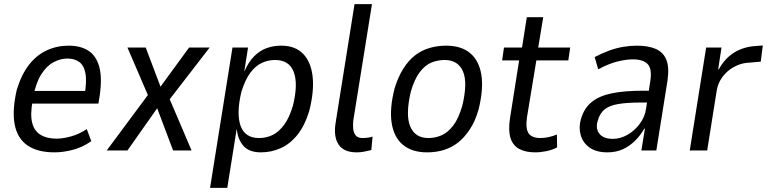

<svg xmlns="http://www.w3.org/2000/svg" viewBox="-20 -725 3695 925"><path d="M243 9Q160 9 111.5 -25Q63 -59 50.5 -126.5Q38 -194 61 -293Q84 -368 121 -414.5Q158 -461 206.5 -483Q255 -505 311 -505Q368 -505 405.5 -481Q443 -457 458 -404Q473 -351 460 -262L454 -226H117L127 -287H408L387 -264Q399 -334 391.5 -372.5Q384 -411 361 -427Q338 -443 304 -443Q271 -443 237.5 -425Q204 -407 178.5 -366.5Q153 -326 140 -259L137 -238Q125 -173 135 -133.5Q145 -94 175.5 -75.5Q206 -57 253 -57Q282 -57 321 -67.5Q360 -78 398 -103L420 -45Q377 -15 330.5 -3Q284 9 243 9Z M494 0 702 -280 708 -231 594 -496H682L755 -303H750L891 -496H990L787 -233L786 -274L903 0H814L737 -204L739 -206L594 0Z M992 180 1100 -496H1175L1157 -382H1158Q1178 -428 1205.5 -455Q1233 -482 1265.5 -493.5Q1298 -505 1335 -505Q1402 -505 1440 -466Q1478 -427 1486 -357.5Q1494 -288 1471 -195Q1449 -120 1413 -75.5Q1377 -31 1332 -11Q1287 9 1237 9Q1181 9 1153.5 -21.5Q1126 -52 1121 -102H1120L1075 180ZM1228 -60Q1264 -60 1294 -75Q1324 -90 1349 -124Q1374 -158 1391 -215Q1417 -319 1395.5 -377.5Q1374 -436 1305 -436Q1272 -436 1241.5 -422Q1211 -408 1186 -374.5Q1161 -341 1143 -283Q1118 -178 1139 -119Q1160 -60 1228 -60Z M1698 9Q1636 9 1611 -29Q1586 -67 1597 -134L1688 -705H1772L1682 -144Q1680 -125 1681.5 -106Q1683 -87 1693 -73.5Q1703 -60 1726 -60Q1739 -60 1753.5 -62Q1768 -64 1775 -67L1769 -2Q1747 3 1732 6Q1717 9 1698 9Z M2038 9Q1965 9 1921.5 -27Q1878 -63 1867 -132Q1856 -201 1881 -299Q1898 -355 1923.5 -395Q1949 -435 1980.5 -459Q2012 -483 2050 -494Q2088 -505 2129 -505Q2202 -505 2245 -469Q2288 -433 2299 -365Q2310 -297 2286 -199Q2270 -142 2244 -102.5Q2218 -63 2187 -38.5Q2156 -14 2118.5 -2.5Q2081 9 2038 9ZM2044 -60Q2077 -60 2107 -73Q2137 -86 2163 -119.5Q2189 -153 2207 -215Q2234 -326 2210.5 -381Q2187 -436 2121 -436Q2090 -436 2059.5 -424Q2029 -412 2003 -378.5Q1977 -345 1959 -283Q1933 -171 1956.5 -115.5Q1980 -60 2044 -60Z M2558 9Q2512 9 2481.5 -7.5Q2451 -24 2439.5 -60Q2428 -96 2437 -155L2481 -434H2399L2408 -496H2495L2518 -642H2597L2573 -496H2727L2718 -434H2564L2519 -161Q2511 -106 2526.5 -83Q2542 -60 2584 -60Q2603 -60 2623.5 -64.5Q2644 -69 2663 -77L2664 -15Q2642 -3 2613.5 3Q2585 9 2558 9Z M2907 9Q2853 9 2820.5 -14Q2788 -37 2777.5 -74.5Q2767 -112 2779 -152Q2794 -204 2830.5 -233.5Q2867 -263 2927.5 -275.5Q2988 -288 3078 -288H3120L3112 -231H3065Q3002 -231 2959.5 -224Q2917 -217 2893.5 -198.5Q2870 -180 2860 -144Q2848 -106 2867.5 -81Q2887 -56 2933 -56Q2968 -56 3002 -75Q3036 -94 3061.5 -127.5Q3087 -161 3093 -204L3113 -335Q3122 -393 3100.5 -416Q3079 -439 3029 -439Q2996 -439 2954 -428.5Q2912 -418 2862 -391L2845 -450Q2881 -469 2915.5 -481.5Q2950 -494 2983.5 -499.5Q3017 -505 3048 -505Q3101 -505 3137.5 -490Q3174 -475 3189.5 -439Q3205 -403 3196 -338L3142 0H3070L3087 -105H3084Q3065 -72 3038.5 -46Q3012 -20 2979.5 -5.5Q2947 9 2907 9Z M3303 0 3382 -496H3456L3440 -391H3443Q3472 -444 3516.5 -471.5Q3561 -499 3617 -503L3655 -506L3645 -428L3576 -422Q3546 -419 3515 -402Q3484 -385 3461.5 -355.5Q3439 -326 3433 -289L3387 0Z"/></svg>

Font: Nunito Sans 7pt Condensed
Style: Italic
Weight: 400
Width: 3
Italic angle: -9°
Designer: Vernon Adams
Foundry: Vernon Adams
Version: Version 3.101;gftools[0.9.27]